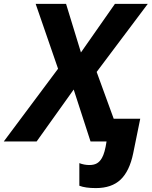

<svg xmlns="http://www.w3.org/2000/svg" viewBox="-82 -734 787 996"><path d="M329.6 229.5V112.3Q355 122.1 381.8 122.1Q405.3 122.1 420.7 113.3Q436 104.5 446.8 85.4Q461.9 59.6 470.7 0H387.7L300.3 -269.5L107.9 0H-62.5L219.2 -377.4L103 -713.9H260.7L337.9 -461.9L514.2 -713.9H684.6L419.4 -360.8L507.8 -118.2H645.5L608.9 61.5Q589.8 153.8 543.5 197.8Q497.1 241.7 415.5 241.7Q360.4 241.7 329.6 229.5Z"/></svg>

Font: Viking Open Sans
Style: Bold Italic
Weight: 700
Italic angle: -12°
Foundry: Ascender Corporation
Version: Version 2.000